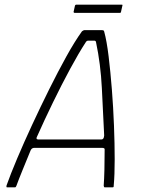

<svg xmlns="http://www.w3.org/2000/svg" viewBox="-20 -802 613 822"><path d="M11 0Q8 0 7.5 -1.5Q7 -3 8 -8Q25 -56 53.5 -123.5Q82 -191 117.5 -267.5Q153 -344 190.5 -419.5Q228 -495 264 -560Q300 -625 331 -668Q334 -670 336.5 -671.5Q339 -673 341 -673H417Q420 -673 422.5 -672Q425 -671 426 -667Q437 -627 445 -561Q453 -495 459 -418.5Q465 -342 468 -264Q471 -186 471 -119.5Q471 -53 467 -9Q467 -3 466 -1.5Q465 0 462 0H429Q426 0 425.5 -1.5Q425 -3 424 -7Q426 -36 427 -75Q428 -114 428 -160Q429 -165 426 -167Q423 -169 417 -169H125Q120 -168 117 -166Q114 -164 111 -158Q93 -114 77 -75Q61 -36 50 -6Q48 -3 47.5 -1.5Q47 0 43 0ZM143 -205H415Q419 -205 422 -208.5Q425 -212 426 -222Q421 -324 416 -425.5Q411 -527 391 -622Q390 -628 383 -628H358Q351 -628 347 -621Q317 -575 280.5 -507.5Q244 -440 207 -364Q170 -288 138 -216Q136 -213 136.5 -209Q137 -205 143 -205ZM498 -751Q498 -749 497 -748Q496 -747 494 -747H299Q297 -747 296 -748.5Q295 -750 295 -751L301 -778Q302 -780 303 -781Q304 -782 306 -782H501Q503 -782 504 -781.5Q505 -781 504 -778Z"/></svg>

Font: Glory ExtraLight
Style: Italic
Weight: 250
Italic angle: -12°
Version: Version 1.011